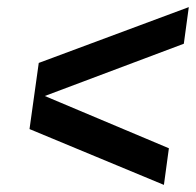

<svg xmlns="http://www.w3.org/2000/svg" viewBox="-20 -519 551 540"><path d="M89 -342 511 -499 497 -396 106 -249 455 -102 441 1 63 -156Z"/></svg>

Font: Fivo Sans Modern Med
Style: Italic
Weight: 450
Designer: Alexander Slobzheninov
Foundry: Alexander Slobzheninov
Version: 1.0